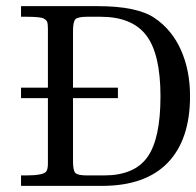

<svg xmlns="http://www.w3.org/2000/svg" viewBox="-20 -608 642 628"><path d="M601.6 -293.5Q601.6 -151.4 528.6 -75.7Q455.6 0 313 0H48.8V-34.2H64.5Q123.5 -34.2 131.8 -47.9Q136.7 -55.7 136.7 -73.7V-287.1H48.8V-321.3H136.7V-513.7Q136.7 -528.3 134.8 -535.2Q132.8 -542 122.6 -547.6Q112.3 -553.2 64.5 -553.2H48.8V-587.9H298.8Q428.2 -587.9 485.4 -549.3Q542.5 -510.7 572 -444.1Q601.6 -377.4 601.6 -293.5ZM308.6 -553.2H265.6Q234.9 -553.2 226.8 -545.2Q218.8 -537.1 218.8 -506.8V-321.3H365.7V-287.1H218.8V-80.6Q218.8 -49.8 226.8 -42Q234.9 -34.2 265.6 -34.2H320.3Q419.4 -34.2 462.2 -94.2Q504.9 -154.3 504.9 -292.7Q504.9 -431.2 458.5 -492.2Q412.1 -553.2 308.6 -553.2Z"/></svg>

Font: RIT Rachana
Style: Regular
Weight: 400
Designer: Hussain KH
Version: 1.4.7